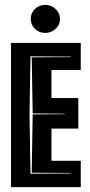

<svg xmlns="http://www.w3.org/2000/svg" viewBox="-20 -767 368 787"><path d="M25 0V-591H311V-480H191V-365H301V-240H191V-108H311V0ZM105 -55 270 -56V-58L110 -59L114 -298L245 -299V-301L114 -302L110 -532L270 -533V-535L105 -536L101 -300ZM165 -632Q140 -632 123 -649Q106 -666 106 -689Q106 -713 123 -730Q140 -747 165 -747Q190 -747 208 -730Q226 -713 226 -689Q226 -666 208 -649Q190 -632 165 -632Z"/></svg>

Font: Alumni Sans Inline One
Style: Regular
Weight: 400
Designer: Robert E. Leuschke
Foundry: Robert E. Leuschke
Version: Version 1.100; ttfautohint (v1.8.3)